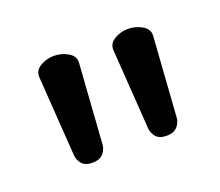

<svg xmlns="http://www.w3.org/2000/svg" viewBox="-51 -835 380 331"><g transform="rotate(-20 139.5 -670.0)"><path d="M207 -572Q193 -572 187 -580Q181 -588 181 -598L171 -743Q171 -755 182.5 -761.5Q194 -768 207 -768Q220 -768 232 -761.5Q244 -755 244 -743L234 -598Q234 -588 227.5 -580Q221 -572 207 -572ZM71 -572Q57 -572 51 -580Q45 -588 45 -598L35 -743Q35 -755 46.5 -761.5Q58 -768 71 -768Q84 -768 96 -761.5Q108 -755 108 -743L98 -598Q98 -588 91.5 -580Q85 -572 71 -572Z"/></g></svg>

Font: Dosis Medium
Style: Regular
Weight: 500
Designer: EdgarTolentino, PabloImpallari, IginoMarini
Foundry: EdgarTolentino, PabloImpallari, IginoMarini
Version: Version 3.001; ttfautohint (v1.8.2)